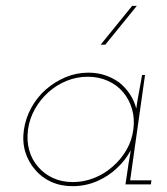

<svg xmlns="http://www.w3.org/2000/svg" viewBox="-20 -632 572 658"><path d="M62 -188Q56 -147 66.5 -112Q77 -77 100 -51Q122 -24 155 -9Q188 6 229 6Q273 6 312.5 -11Q352 -28 382 -57Q396 -70 407.5 -85Q419 -100 428 -117Q426 -101 423 -85.5Q420 -70 418 -54L410 0H497L499 -14H426L477 -375H467Q462 -346 456.5 -317.5Q451 -289 447 -260Q440 -287 425 -309.5Q410 -332 389 -349Q367 -365 340.5 -374Q314 -383 283 -383Q242 -383 205 -367.5Q168 -352 138 -326Q108 -300 88 -264Q68 -228 62 -188ZM76 -188Q81 -225 99.5 -258Q118 -291 146 -316Q174 -341 208.5 -355Q243 -369 281 -369Q318 -369 349.5 -355Q381 -341 402 -316Q423 -291 432.5 -258Q442 -225 437 -188Q432 -150 413 -117.5Q394 -85 366 -61Q338 -36 302.5 -22Q267 -8 230 -8Q192 -8 161.5 -22Q131 -36 110 -61Q89 -85 80 -117.5Q71 -150 76 -188ZM325 -479H341Q368 -512 395 -545.5Q422 -579 449 -612H433Q406 -579 379 -545.5Q352 -512 325 -479Z"/></svg>

Font: Josefin Slab Thin Thin
Style: Italic
Weight: 250
Italic angle: -12°
Version: Version 2.000